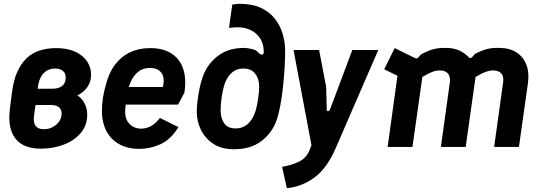

<svg xmlns="http://www.w3.org/2000/svg" viewBox="-20 -770 2841 1006"><path d="M193 9Q135 9 96 -13.5Q57 -36 40 -82.5Q23 -129 32 -202L43 -287Q51 -350 70.5 -393.5Q90 -437 119.5 -465Q149 -493 188.5 -505.5Q228 -518 276 -518Q333 -518 374 -499Q415 -480 436.5 -448Q458 -416 457 -377Q457 -341 437.5 -313.5Q418 -286 386 -270Q411 -253 424 -226.5Q437 -200 437 -169Q437 -113 403 -73Q369 -33 313.5 -12Q258 9 193 9ZM209 -93Q247 -93 275 -117Q303 -141 303 -178Q302 -198 288 -209Q274 -220 247 -220H150L163 -305H253Q286 -305 305 -319Q324 -333 324 -363Q325 -386 309.5 -398.5Q294 -411 270 -411Q234 -411 210.5 -388.5Q187 -366 180 -323L158 -161Q154 -128 166.5 -110.5Q179 -93 209 -93Z M711 10Q647 10 603 -15.5Q559 -41 536.5 -85.5Q514 -130 514 -186Q514 -224 519.5 -258.5Q525 -293 534 -323Q550 -388 582.5 -431Q615 -474 661.5 -496Q708 -518 767 -518Q823 -518 861 -499.5Q899 -481 920.5 -449Q942 -417 948 -374.5Q954 -332 946 -284L913 -222H613L625 -314H833Q845 -362 826 -388Q807 -414 765 -414Q721 -414 691.5 -382Q662 -350 649 -293Q645 -272 641.5 -248Q638 -224 636 -191Q634 -145 658.5 -120.5Q683 -96 720 -96Q746 -96 770.5 -109Q795 -122 818 -152L915 -104Q875 -39 821 -14.5Q767 10 711 10Z M1206 12Q1140 12 1097 -17Q1054 -46 1032.5 -90.5Q1011 -135 1011 -184Q1011 -211 1015 -242Q1019 -273 1025 -304Q1031 -335 1040 -361Q1063 -431 1119 -475Q1175 -519 1258 -519Q1270 -519 1289 -515.5Q1308 -512 1321 -506L1342 -487Q1350 -482 1356 -484.5Q1362 -487 1362 -497Q1362 -539 1343.5 -568Q1325 -597 1294 -612Q1263 -627 1227 -627Q1221 -627 1208 -626.5Q1195 -626 1180 -624L1197 -746Q1209 -748 1218 -749Q1227 -750 1235 -750Q1301 -750 1346.5 -729Q1392 -708 1420.5 -671.5Q1449 -635 1461.5 -591Q1474 -547 1474 -501Q1474 -461 1471 -411.5Q1468 -362 1462.5 -312Q1457 -262 1449 -219Q1441 -176 1432 -148Q1409 -77 1352 -32.5Q1295 12 1206 12ZM1215 -97Q1251 -97 1276 -118.5Q1301 -140 1314 -175Q1321 -191 1326 -216.5Q1331 -242 1334.5 -269Q1338 -296 1338 -317Q1338 -357 1317 -384Q1296 -411 1255 -411Q1219 -411 1195 -389.5Q1171 -368 1158 -333Q1153 -318 1147.5 -293.5Q1142 -269 1139 -242Q1136 -215 1136 -191Q1136 -150 1155 -123.5Q1174 -97 1215 -97Z M1483 216 1458 104Q1511 95 1548.5 76Q1586 57 1602 16L1612 -9L1518 -508H1652L1689 -315L1692 -196Q1692 -188 1698.5 -188Q1705 -188 1709 -196L1826 -508H1962L1739 6Q1695 109 1629.5 158.5Q1564 208 1483 216Z M2011 0 2071 -434 2120 -345 1993 -407 2048 -518 2154 -466Q2164 -461 2171 -468L2186 -485Q2225 -506 2253.5 -513Q2282 -520 2321 -519Q2361 -518 2389.5 -504Q2418 -490 2437 -469Q2445 -461 2454 -471L2469 -488Q2495 -501 2515 -508Q2535 -515 2555 -517.5Q2575 -520 2600 -519Q2652 -518 2687.5 -494.5Q2723 -471 2738.5 -429.5Q2754 -388 2746 -333L2699 0H2569L2616 -337Q2621 -369 2606.5 -385Q2592 -401 2564 -401Q2546 -401 2526 -394Q2506 -387 2480 -371.5Q2454 -356 2415 -329L2476 -397L2420 0H2290L2337 -338Q2341 -369 2327 -385Q2313 -401 2285 -401Q2265 -401 2245.5 -393.5Q2226 -386 2200.5 -371Q2175 -356 2136 -332L2202 -430L2141 0Z"/></svg>

Font: Finlandica SemiBold
Style: Italic
Weight: 600
Italic angle: -8°
Designer: Niklas Ekholm, Juho Hiilivirta, Jaakko Suomalainen
Foundry: Helsinki Type Studio
Version: Version 1.063